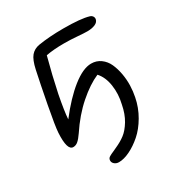

<svg xmlns="http://www.w3.org/2000/svg" viewBox="-160 -598 843 898"><g transform="rotate(-30 261.0 -149.0)"><path d="M224.1 187Q209 187 199 177.5Q189 168 191.9 154.8Q192.9 150.9 195.1 147.7Q197.3 144.5 202.6 141.4Q208 138.2 212.6 136Q217.3 133.8 227.3 129.4Q237.3 125 245.1 121.1Q275.9 107.4 298.3 90.3Q320.8 73.2 341.1 39.8Q361.3 6.3 370.1 -40Q382.3 -90.8 375 -139.6Q367.7 -188.5 340.8 -217.8Q289.6 -195.8 232.7 -146Q175.8 -96.2 127.9 -23.9Q112.8 -2 100.8 8.5Q88.9 19 74.2 19Q41.5 19 46.9 -74.2Q48.8 -106.9 68.8 -212.4Q88.9 -317.9 103 -382.8Q113.3 -430.2 130.1 -450.2Q147 -470.2 174.8 -475.1Q234.9 -484.9 310.1 -484.9Q404.8 -484.9 446.8 -472.2Q456.1 -469.2 460.7 -462.2Q465.3 -455.1 463.9 -446.8Q460.9 -431.6 443.6 -424.3Q426.3 -417 401.9 -417Q383.8 -417 348.9 -419.9Q314 -422.9 277.8 -422.9Q220.7 -422.9 181.2 -415Q155.8 -320.3 137.2 -231Q121.1 -147.9 118.2 -105Q180.7 -186 238.8 -231.9Q296.9 -277.8 340.8 -277.8Q369.6 -277.8 391.6 -261.7Q413.6 -245.6 425.3 -220Q437 -194.3 442.9 -162.1Q448.7 -129.9 447.8 -98.1Q446.8 -66.4 440.9 -38.1Q431.2 12.2 405.5 56.2Q379.9 100.1 348.1 127.7Q316.4 155.3 283.7 171.1Q251 187 224.1 187Z"/></g></svg>

Font: Shantell Sans Bouncy
Style: Italic
Weight: 300
Italic angle: -11.31°
Designer: Stephen Nixon, Anya Danilova, Shantell Martin
Foundry: Arrow Type
Version: Version 1.006;[9816181b4]